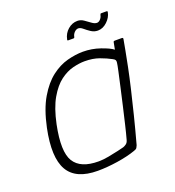

<svg xmlns="http://www.w3.org/2000/svg" viewBox="-114 -688 713 784"><g transform="rotate(-20 242.0 -296.0)"><path d="M179 6Q84 6 51 -51.5Q18 -109 43 -230Q59 -306 87 -353.5Q115 -401 149 -427Q183 -453 219 -462.5Q255 -472 287 -472Q325 -472 361.5 -459.5Q398 -447 413 -435L419 -466Q419 -468 421 -469Q423 -470 424 -470H456Q461 -470 461 -465Q458 -448 452.5 -418.5Q447 -389 439 -349.5Q431 -310 419.5 -261Q408 -212 394 -156Q380 -100 363 -38Q361 -33 358 -28Q355 -23 345 -20Q311 -8 265 -1Q219 6 179 6ZM195 -29Q215 -29 239 -33.5Q263 -38 282.5 -42.5Q302 -47 309 -49Q315 -51 322 -56Q329 -61 332 -72Q339 -97 347.5 -133Q356 -169 365 -208Q374 -247 382 -283Q390 -319 396 -346Q402 -373 403 -383Q404 -390 401.5 -394Q399 -398 391 -402Q371 -413 343.5 -423Q316 -433 280 -433Q257 -433 229 -426Q201 -419 173.5 -398.5Q146 -378 122.5 -337.5Q99 -297 85 -230Q62 -118 89.5 -73.5Q117 -29 195 -29ZM248 -536Q242 -536 244 -541Q249 -566 267.5 -582Q286 -598 309 -598Q323 -598 335.5 -589.5Q348 -581 360 -572Q372 -563 382 -563Q390 -563 397 -570.5Q404 -578 406 -588Q407 -591 408 -592.5Q409 -594 410 -594H434Q440 -594 438 -588Q434 -567 415.5 -549.5Q397 -532 375 -532Q359 -532 345.5 -541Q332 -550 321.5 -559Q311 -568 302 -568Q293 -568 285 -560Q277 -552 275 -541Q274 -536 270 -536Z"/></g></svg>

Font: Glory ExtraLight
Style: Italic
Weight: 250
Italic angle: -12°
Version: Version 1.011